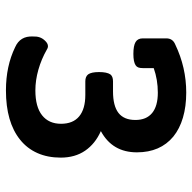

<svg xmlns="http://www.w3.org/2000/svg" viewBox="-20 -610 641 640"><g transform="rotate(90 300.0 -289.5)"><path d="M288.6 -495.6Q245.1 -495.6 206.5 -481.9V-445.3Q206.5 -436 204.3 -430.4Q202.1 -424.8 196.8 -421.4Q185.5 -414.1 159.2 -414.1Q131.8 -414.1 119.6 -421.4Q107.4 -428.7 107.4 -445.3V-523.9Q107.4 -545.4 127.9 -553.7Q204.1 -590.3 288.1 -590.3Q334.5 -590.3 371.6 -579.3Q408.7 -568.4 434.6 -547.4Q487.3 -503.9 487.3 -425.8Q487.3 -343.8 416.5 -305.7Q458.5 -287.1 481.7 -253.4Q504.9 -219.7 504.9 -171.9Q504.9 -128.4 489.7 -94.2Q474.6 -60.1 445.3 -36.6Q386.7 10.7 280.8 10.7Q199.7 10.7 136.7 -20Q99.1 -36.6 101.1 -79.1Q100.6 -91.8 103.8 -101.3Q106.9 -110.8 114.7 -119.1Q124 -129.4 133.8 -129.4Q139.6 -129.4 145 -125.5Q176.8 -107.4 211.9 -97.4Q247.1 -87.4 280.8 -87.4Q335.9 -87.4 364 -109.9Q392.1 -132.3 392.1 -172.9Q392.1 -212.9 367.4 -233.4Q342.8 -253.9 295.9 -253.9H250.5Q234.9 -253.9 227.5 -263.2Q219.7 -273.9 219.7 -299.8Q219.7 -325.7 227.5 -337.4Q234.4 -346.2 250.5 -346.2H284.2Q332.5 -346.2 356 -364.5Q379.4 -382.8 379.4 -420.9Q379.4 -457.5 356.2 -476.6Q333 -495.6 288.6 -495.6Z"/></g></svg>

Font: Courier Prime SemiBold
Style: Regular
Weight: 600
Designer: Alan Dague-Greene
Foundry: Quote-Unquote Apps
Version: Version 1.202